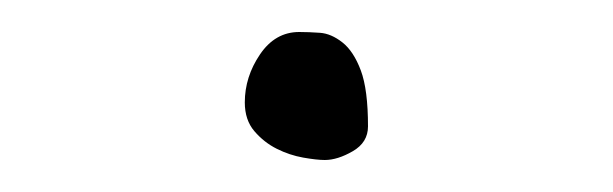

<svg xmlns="http://www.w3.org/2000/svg" viewBox="-20 -109 383 120"><path d="M210 -30Q210 -20 200.5 -14.5Q191 -9 183 -9Q178 -9 169.5 -10.5Q161 -12 153 -16Q145 -20 139 -27Q133 -34 133 -45Q133 -61 142.5 -75Q152 -89 167 -89Q173 -89 180 -88.5Q187 -88 194 -82.5Q201 -77 205.5 -65Q210 -53 210 -30Z"/></svg>

Font: Gaegu Light
Style: Regular
Weight: 300
Designer: JIKJI
Foundry: JIKJI
Version: Version 1.00